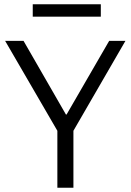

<svg xmlns="http://www.w3.org/2000/svg" viewBox="-20 -877 612 897"><path d="M288 -342H291L490 -686H566L323 -266V0H248V-266L4 -686H90ZM451 -857V-799H133V-857Z"/></svg>

Font: Chivo Light
Style: Regular
Weight: 300
Designer: Hector Gatti
Foundry: Omnibus-Type
Version: Version 1.007